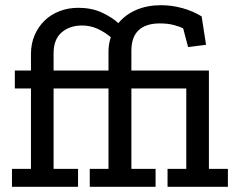

<svg xmlns="http://www.w3.org/2000/svg" viewBox="-20 -718 915 738"><path d="M397 -378H186V-69H280V0H26V-69H99V-378H37V-447H99V-510Q99 -550 113 -582.5Q127 -615 151 -638.5Q175 -662 208.5 -675Q242 -688 281 -688Q332 -688 371 -670Q410 -652 435 -629Q462 -662 504 -680Q546 -698 599 -698Q641 -698 682 -686.5Q723 -675 755 -655L772 -546L703 -537L684 -609Q673 -615 649.5 -621.5Q626 -628 594 -628Q541 -628 513 -602Q485 -576 485 -522V-447H783V-69H856V0H624V-69H696V-378H485V-69H578V0H325V-69H397ZM186 -447H397V-520Q397 -549 406 -575Q382 -595 354.5 -607.5Q327 -620 295 -620Q248 -620 217 -593.5Q186 -567 186 -513Z"/></svg>

Font: Zilla Slab Medium
Style: Regular
Weight: 500
Designer: Typotheque.com
Foundry: Typotheque type foundry
Version: Version 1.1; 2017